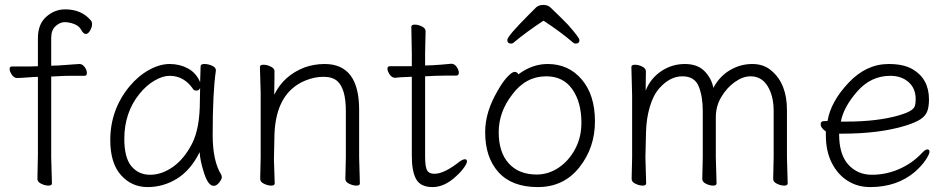

<svg xmlns="http://www.w3.org/2000/svg" viewBox="-20 -744 3854 780"><path d="M132 -17 134 -116V-432L114 -431Q92 -430 71 -428L50 -427Q37 -427 28 -440.5Q19 -454 19 -464Q19 -474 29 -474H103L134 -475V-589Q134 -646 168 -676Q202 -706 245 -706Q311 -706 349 -661Q354 -656 354 -645Q354 -634 346 -620Q338 -606 328.5 -606Q319 -606 310 -622.5Q301 -639 281 -646.5Q261 -654 242.5 -654Q224 -654 206 -638Q188 -622 188 -590V-477L216 -478Q228 -479 245.5 -480Q263 -481 279 -482.5Q295 -484 302 -484H303Q315 -484 324 -471.5Q333 -459 333 -447.5Q333 -436 323 -436Q323 -436 266 -436Q240 -436 227 -435L188 -433V-105L191 1Q191 10 177 10Q163 10 147.5 2.5Q132 -5 132 -17Z M857 -457Q844 -368 844 -196Q844 -89 879 -34Q881 -30 881 -23Q881 -16 870.5 -2.5Q860 11 848 11Q826 11 809.5 -39.5Q793 -90 791 -126Q755 -53 699.5 -18.5Q644 16 579.5 16Q515 16 471.5 -32.5Q428 -81 428 -175Q428 -298 506 -393Q542 -436 585.5 -460Q629 -484 669.5 -484Q710 -484 743.5 -466Q777 -448 793 -410Q795 -456 795 -475Q795 -484 810.5 -484Q826 -484 841.5 -477Q857 -470 857 -459ZM793 -386Q788 -376 778.5 -376Q769 -376 766 -380Q729 -436 669 -436Q641 -436 607.5 -416.5Q574 -397 546 -362Q485 -286 485 -180Q485 -103 514 -68.5Q543 -34 590 -34Q637 -34 682.5 -66Q728 -98 760 -160Q792 -222 792 -334Q792 -361 793 -386Z M1383 -17 1385 -105V-294Q1385 -382 1351 -414Q1331 -432 1294.5 -432Q1258 -432 1221 -417Q1101 -368 1095 -198Q1094 -149 1093 -105V-91Q1093 -91 1096 1Q1096 10 1082 10Q1068 10 1052.5 2.5Q1037 -5 1037 -17L1039 -105V-365L1036 -472Q1036 -481 1050.5 -481Q1065 -481 1080 -473.5Q1095 -466 1095 -456V-428Q1095 -411 1094.5 -392Q1094 -373 1094 -359Q1132 -437 1217 -470Q1256 -484 1299 -484Q1439 -484 1439 -298V-105L1442 1Q1442 10 1428 10Q1414 10 1398.5 2.5Q1383 -5 1383 -17Z M1709 -617 1707 -528V-478L1737 -479Q1773 -481 1813 -485H1814Q1826 -485 1835 -472.5Q1844 -460 1844 -448.5Q1844 -437 1834 -437H1796Q1768 -437 1748 -436L1707 -434V-108Q1707 -66 1715 -52Q1723 -38 1745 -38Q1785 -38 1849 -89Q1861 -97 1869 -97Q1877 -97 1877 -88.5Q1877 -80 1865 -63Q1853 -46 1833 -28Q1786 16 1737.5 16Q1689 16 1671 -15.5Q1653 -47 1653 -110V-432H1649Q1627 -431 1606 -430L1585 -428Q1572 -428 1563 -441.5Q1554 -455 1554 -465Q1554 -475 1564 -475H1653V-528L1651 -635Q1651 -644 1665 -644Q1679 -644 1694 -636.5Q1709 -629 1709 -617Z M2188 -660Q2118 -614 2068 -572Q2063 -567 2056 -567Q2041 -567 2041 -582Q2041 -597 2130 -686L2158 -714Q2169 -724 2187.5 -724Q2206 -724 2217 -713Q2260 -672 2287 -644Q2334 -591 2334 -581Q2334 -567 2319 -567Q2312 -567 2307 -572Q2257 -615 2188 -660ZM2086 -442Q2142 -484 2205 -484Q2290 -484 2343.5 -421Q2397 -358 2397 -251Q2397 -144 2333.5 -64Q2270 16 2165 16Q2060 16 2005.5 -44Q1951 -104 1951 -207Q1951 -289 2001 -374Q2021 -410 2040.5 -431Q2060 -452 2070.5 -452Q2081 -452 2086 -442ZM2160 -35Q2209 -35 2250.5 -63.5Q2292 -92 2317 -139.5Q2342 -187 2342 -245Q2342 -329 2305 -381.5Q2268 -434 2199 -434Q2116 -434 2061 -360Q2006 -289 2006 -207Q2006 -125 2047 -80Q2088 -35 2160 -35Z M3121 -17 3123 -105V-293Q3123 -354 3098.5 -394Q3074 -434 3029 -434Q2998 -434 2965.5 -411Q2933 -388 2910.5 -350.5Q2888 -313 2888 -268V-105L2891 1Q2891 10 2877 10Q2863 10 2848 2.5Q2833 -5 2833 -17L2835 -105V-293Q2835 -352 2818.5 -393Q2802 -434 2752 -434Q2702 -434 2659 -386Q2634 -358 2620 -310.5Q2606 -263 2604.5 -209.5Q2603 -156 2602 -105L2605 1Q2605 10 2591 10Q2577 10 2561.5 2.5Q2546 -5 2546 -17L2548 -105V-356L2545 -472Q2545 -481 2559.5 -481Q2574 -481 2589 -473.5Q2604 -466 2604 -454Q2604 -442 2603.5 -420.5Q2603 -399 2603 -376Q2623 -426 2666.5 -455Q2710 -484 2762 -484Q2814 -484 2842.5 -454.5Q2871 -425 2878 -387Q2903 -434 2945.5 -459Q2988 -484 3036 -484Q3084 -484 3115 -456Q3177 -403 3177 -297V-105L3180 1Q3180 10 3166 10Q3152 10 3136.5 2.5Q3121 -5 3121 -17Z M3389 -201V-198Q3389 -116 3426.5 -75Q3464 -34 3522 -34Q3580 -34 3633.5 -57.5Q3687 -81 3727 -124Q3739 -137 3747.5 -137Q3756 -137 3756 -127.5Q3756 -118 3741 -95Q3726 -72 3697 -46Q3624 16 3515 16Q3464 16 3423.5 -9.5Q3383 -35 3359 -82.5Q3335 -130 3335 -195V-210Q3314 -224 3314 -240Q3314 -252 3328 -252Q3342 -252 3342 -253Q3355 -331 3427 -407.5Q3499 -484 3590 -484Q3651 -484 3687 -463Q3754 -424 3754 -340Q3754 -311 3747 -292Q3740 -273 3719.5 -259.5Q3699 -246 3657 -233Q3552 -201 3401 -201ZM3417 -250Q3546 -250 3634 -276Q3689 -292 3696 -312Q3700 -323 3700 -341Q3700 -385 3671 -410.5Q3642 -436 3597 -436Q3518 -436 3462.5 -372.5Q3407 -309 3396 -250Z"/></svg>

Font: LXGW WenKai Lite Light
Style: Regular
Weight: 300
Designer: LXGW / Fontworks Inc.
Foundry: LXGW / Fontworks Inc.
Version: Version 1.511; March 25, 2025